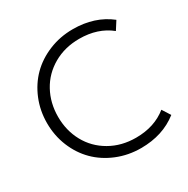

<svg xmlns="http://www.w3.org/2000/svg" viewBox="-174 -919 1068 1089"><g transform="rotate(-30 360.5 -375.0)"><path d="M443.8 14.6Q360.4 14.6 287.1 -15.4Q213.9 -45.4 162.1 -97.2Q110.4 -148.9 80.8 -220.9Q51.3 -293 51.3 -374.5Q51.3 -456.1 80.8 -528.1Q110.4 -600.1 162.1 -651.9Q213.9 -703.6 287.1 -733.6Q360.4 -763.7 443.8 -763.7Q586.4 -763.7 685.1 -686L650.9 -632.3Q569.3 -698.2 448.2 -698.2Q353.5 -698.2 278.8 -655.3Q204.1 -612.3 163.8 -538.6Q123.5 -464.8 123.5 -374.5Q123.5 -284.2 163.8 -210.4Q204.1 -136.7 278.8 -93.8Q353.5 -50.8 448.2 -50.8Q569.3 -50.8 650.9 -116.7L685.1 -63Q586.4 14.6 443.8 14.6Z"/></g></svg>

Font: Spartan MB
Style: Regular
Weight: 400
Designer: Matt Bailey, Mirko Velimirovic
Foundry: Matt Bailey
Version: Version 1.005